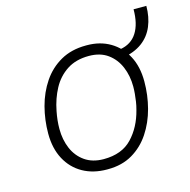

<svg xmlns="http://www.w3.org/2000/svg" viewBox="-95 -711 807 814"><g transform="rotate(-15 308.5 -303.5)"><path d="M277 10Q217 10 171.5 -15.5Q126 -41 100.5 -88.5Q75 -136 75 -201Q75 -261 90 -318Q105 -375 136 -421Q167 -467 214.5 -494Q262 -521 326 -521H330Q388 -521 432 -495Q476 -469 501 -422Q526 -375 526 -310Q526 -250 511 -193Q496 -136 465.5 -90Q435 -44 389 -17Q343 10 281 10ZM275 -36Q355 -36 399.5 -83Q444 -130 462 -201Q467 -219 469.5 -236Q472 -253 473.5 -269.5Q475 -286 475 -301Q475 -348 458.5 -387.5Q442 -427 409 -451Q376 -475 326 -475Q269 -475 229.5 -449Q190 -423 167 -380Q144 -337 134 -285Q130 -265 128 -246Q126 -227 126 -208Q126 -161 142.5 -122Q159 -83 192.5 -59.5Q226 -36 275 -36ZM463 -430V-468Q512 -476 536.5 -514.5Q561 -553 561 -617H617Q617 -568 600.5 -528.5Q584 -489 550 -464Q516 -439 463 -430Z"/></g></svg>

Font: Chivo Mono Medium Thin
Style: Italic
Weight: 250
Italic angle: -8.05°
Monospace: yes
Version: Version 1.008